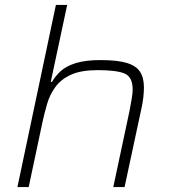

<svg xmlns="http://www.w3.org/2000/svg" viewBox="-20 -763 688 783"><path d="M51 0 208 -743H254L187 -429H192Q205 -452 227 -472.5Q249 -493 288.5 -505.5Q328 -518 390 -518Q458 -518 496.5 -506.5Q535 -495 551 -470.5Q567 -446 567 -406Q567 -389 564.5 -366Q562 -343 556 -317L488 0H442L508 -310Q513 -337 517 -359.5Q521 -382 521 -398Q521 -449 488.5 -463Q456 -477 379 -477Q311 -477 270 -458.5Q229 -440 206 -408.5Q183 -377 172 -339Q161 -301 153 -264L97 0Z"/></svg>

Font: Saira SemiExpanded ExtraLight
Style: Italic
Weight: 250
Width: 6
Italic angle: -12°
Designer: Hector Gatti with collaboration of the Omnibus-Type team
Foundry: Omnibus-Type
Version: Version 1.101